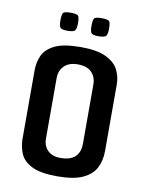

<svg xmlns="http://www.w3.org/2000/svg" viewBox="-72 -644 528 700"><g transform="rotate(10 192.0 -294.0)"><path d="M188 4Q126 4 94 -12Q62 -28 51 -54Q40 -80 40 -109V-362Q40 -392 51.5 -417.5Q63 -443 95.5 -459Q128 -475 192 -475Q251 -475 284 -459.5Q317 -444 330.5 -419Q344 -394 344 -363V-116Q344 -83 330.5 -55.5Q317 -28 283 -12Q249 4 188 4ZM187 -64Q225 -64 242.5 -81Q260 -98 260 -130V-348Q260 -376 243 -393.5Q226 -411 192 -411Q159 -411 141.5 -393.5Q124 -376 124 -348V-125Q124 -97 141 -80.5Q158 -64 187 -64ZM247 -525Q224 -525 220 -533Q216 -541 216 -558Q216 -578 220 -585Q224 -592 247 -592Q273 -592 277 -585Q281 -578 281 -558Q281 -541 276.5 -533Q272 -525 247 -525ZM133 -525Q109 -525 105 -533Q101 -541 101 -558Q101 -578 105 -585Q109 -592 133 -592Q158 -592 162 -585Q166 -578 166 -558Q166 -541 161.5 -533Q157 -525 133 -525Z"/></g></svg>

Font: Smooch Sans Thin SemiBold
Style: Regular
Weight: 600
Version: Version 1.010